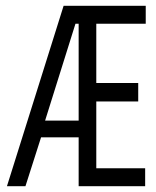

<svg xmlns="http://www.w3.org/2000/svg" viewBox="-20 -644 540 664"><path d="M200 -624H484V-562H313V-357H458V-293H313V-62H482V0H252V-169H122L68 0H4ZM252 -562H241L136 -227H252Z"/></svg>

Font: Inconsolata
Style: Regular
Weight: 400
Designer: Raph Levien, Kirill Tkachev
Foundry: Cyreal
Version: Version 1.013